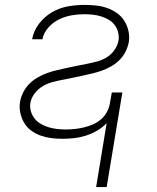

<svg xmlns="http://www.w3.org/2000/svg" viewBox="-20 -558 640 783"><path d="M372 205 415 -56Q398 -38 375.5 -25Q353 -12 329 -4.5Q305 3 281.5 5.5Q258 8 234 8Q210 8 187.5 5Q165 2 144.5 -5.5Q124 -13 106.5 -26Q89 -39 78 -58Q67 -77 62.5 -99.5Q58 -122 62 -144Q66 -165 76 -184Q86 -203 101.5 -218Q117 -233 136 -243.5Q155 -254 175 -261Q195 -268 215 -272.5Q235 -277 255 -281.5Q275 -286 295.5 -290Q316 -294 336 -298Q356 -302 376.5 -307.5Q397 -313 415 -324Q433 -335 446 -353Q459 -371 463 -391Q466 -408 462 -425Q458 -442 448 -455.5Q438 -469 423.5 -477.5Q409 -486 393 -491Q377 -496 359.5 -498Q342 -500 324 -500Q298 -500 272 -495.5Q246 -491 221 -479Q196 -467 177 -445.5Q158 -424 153 -398H111Q117 -432 139 -461Q161 -490 192 -508Q223 -526 257 -532Q291 -538 324 -538Q348 -538 371.5 -535.5Q395 -533 416.5 -525.5Q438 -518 456.5 -505Q475 -492 487 -473Q499 -454 504 -431Q509 -408 505 -385Q501 -365 491.5 -346.5Q482 -328 467 -313Q452 -298 433.5 -287.5Q415 -277 395.5 -270Q376 -263 356.5 -258.5Q337 -254 317 -249.5Q297 -245 277.5 -241Q258 -237 238 -233H237Q216 -229 195 -223.5Q174 -218 155 -207Q136 -196 122 -178Q108 -160 104 -139Q101 -121 106 -104Q111 -87 121.5 -74Q132 -61 147 -52.5Q162 -44 178.5 -39Q195 -34 213 -32Q231 -30 249 -30Q267 -30 285.5 -32Q304 -34 322.5 -38.5Q341 -43 358.5 -50.5Q376 -58 391 -70.5Q406 -83 415.5 -100.5Q425 -118 428 -136L436 -181H479L415 205Z"/></svg>

Font: Iosevka Curly XLtEx
Style: Italic
Weight: 200
Width: 7
Italic angle: -9°
Monospace: yes
Designer: Belleve Invis
Foundry: Belleve Invis
Version: Version 11.1.0; ttfautohint (v1.8.3)